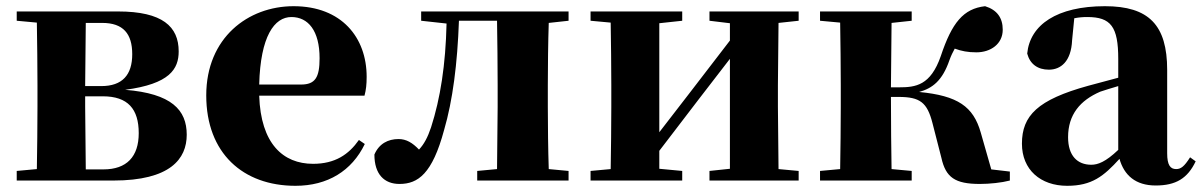

<svg xmlns="http://www.w3.org/2000/svg" viewBox="-20 -583 3881 620"><path d="M97 0H346C530 0 583 -70 583 -148C583 -228 534 -281 384 -293C528 -312 557 -360 557 -417C557 -497 505 -546 361 -546H34V-516L99 -510C100 -451 101 -364 101 -308V-238C101 -182 100 -95 99 -37L34 -31V0ZM257 -509H310C378 -509 407 -474 407 -408C407 -341 375 -305 307 -305H255ZM255 -272H312C393 -272 428 -231 428 -153C428 -77 389 -36 314 -36H257L255 -238Z M934 17C1038 17 1116 -31 1158 -118L1139 -131C1106 -84 1062 -54 991 -54C894 -54 822 -119 817 -274H1157C1162 -293 1164 -310 1164 -335C1164 -462 1083 -563 928 -563C781 -563 646 -461 646 -275C646 -88 765 17 934 17ZM817 -310C821 -466 866 -528 921 -528C975 -528 1012 -484 1012 -395C1012 -333 998 -310 952 -310Z M1584 0H1816V-31L1752 -37C1750 -95 1749 -182 1749 -238V-308C1749 -364 1750 -451 1752 -509L1816 -516V-546H1340V-516L1422 -507C1419 -374 1402 -265 1372 -172C1361 -139 1349 -117 1333 -100C1312 -122 1292 -134 1267 -134C1233 -134 1204 -119 1189 -84C1189 -20 1221 11 1270 11C1330 11 1376 -22 1414 -163C1442 -259 1457 -377 1462 -516H1585C1586 -458 1587 -367 1587 -308V-238L1585 -37L1521 -31V0Z M2271 -516 2337 -508V-452L2204 -279L2109 -156V-508L2183 -516V-546H1887V-516L1952 -510C1953 -451 1954 -364 1954 -308V-238C1954 -182 1953 -95 1952 -37L1887 -31V0H2183V-31L2109 -38V-96L2236 -262L2337 -393V-38L2271 -31V0H2559V-31L2494 -37L2492 -238V-308L2494 -509L2559 -516V-546H2271Z M3020 -73C3034 -10 3064 11 3144 11C3176 11 3214 7 3241 0V-29L3181 -36L3147 -155C3123 -239 3073 -274 2948 -286C2991 -298 3023 -322 3046 -389C3051 -403 3057 -415 3063 -426C3085 -418 3105 -414 3133 -414C3179 -414 3218 -441 3218 -487C3218 -525 3200 -551 3161 -563C3091 -555 3054 -510 3018 -402C2985 -307 2937 -301 2883 -301H2857L2859 -509L2924 -516V-546H2628V-516L2693 -510C2694 -451 2695 -364 2695 -308V-238C2695 -182 2694 -95 2693 -37L2628 -31V0H2924V-31L2859 -37C2858 -95 2857 -185 2857 -270H2882C2951 -270 2974 -252 2991 -186Z M3712 16C3777 16 3815 -7 3841 -62L3823 -75C3804 -45 3793 -37 3778 -37C3759 -37 3749 -50 3749 -88V-357C3749 -502 3690 -563 3548 -563C3393 -563 3306 -503 3297 -410C3306 -376 3331 -358 3367 -358C3405 -358 3439 -384 3442 -453L3449 -524C3464 -527 3477 -528 3491 -528C3567 -528 3591 -497 3591 -393V-332L3494 -306C3331 -261 3280 -210 3280 -119C3280 -35 3340 17 3426 17C3506 17 3544 -14 3595 -70C3610 -17 3647 16 3712 16ZM3591 -99C3550 -60 3525 -51 3504 -51C3459 -51 3429 -80 3429 -140C3429 -213 3468 -259 3533 -287C3547 -292 3568 -298 3591 -305Z"/></svg>

Font: Noto Serif SC Black
Style: Regular
Weight: 900
Designer: Ryoko NISHIZUKA 西塚涼子 (kana & ideographs); Frank Grießhammer (Latin, Greek & Cyrillic); Wenlong ZHANG 张文龙 (bopomofo); San
Foundry: Adobe
Version: Version 2.001;hotconv 1.1.0;makeotfexe 2.6.0